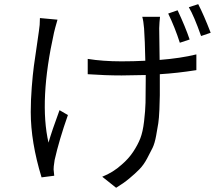

<svg xmlns="http://www.w3.org/2000/svg" viewBox="-20 -847 1040 918"><path d="M886.7 -658.2 839.8 -642.6Q816.4 -715.8 784.2 -782.2L829.1 -797.9Q866.2 -718.8 886.7 -658.2ZM170.9 -760.7 254.9 -752.9Q242.2 -709 238.3 -691.4Q166 -365.2 211.9 -165Q228.5 -222.7 264.6 -320.3L304.7 -296.9Q262.7 -177.7 241.2 -82Q235.4 -43.9 236.3 -37.1Q239.3 -10.7 239.3 -6.8L178.7 1Q127 -168 127 -311.5Q127 -367.2 131.8 -429.7Q136.7 -492.2 142.1 -532.2Q147.5 -572.3 155.8 -627Q164.1 -681.6 166 -698.2Q170.9 -726.6 170.9 -760.7ZM660.2 -766.6H745.1Q742.2 -743.2 741.2 -711.9Q741.2 -681.6 743.2 -560.5Q843.8 -568.4 918.9 -586.9V-511.7Q826.2 -497.1 744.1 -492.2V-465.8Q744.1 -414.1 744.1 -391.6Q744.1 -369.1 742.2 -324.2Q740.2 -279.3 736.8 -257.8Q733.4 -236.3 726.6 -198.7Q719.7 -161.1 709.5 -140.1Q699.2 -119.1 683.1 -88.9Q667 -58.6 646.5 -37.6Q626 -16.6 597.7 6.8Q569.3 30.3 535.2 50.8L468.8 -2Q520.5 -22.5 561.5 -59.6Q594.7 -87.9 616.7 -121.1Q638.7 -154.3 650.9 -185.5Q663.1 -216.8 668.9 -267.1Q674.8 -317.4 675.8 -356Q676.8 -394.5 676.8 -465.8V-488.3Q598.6 -486.3 561.5 -486.3Q483.4 -486.3 399.4 -492.2V-565.4Q471.7 -553.7 560.5 -553.7Q618.2 -553.7 674.8 -556.6Q672.9 -655.3 668.9 -710.9Q666 -747.1 660.2 -766.6ZM882.8 -812.5 927.7 -827.1Q954.1 -776.4 987.3 -690.4L941.4 -674.8Q908.2 -769.5 882.8 -812.5Z"/></svg>

Font: GenEi Gothic M SemiLight
Style: Regular
Weight: 350
Designer: o_tamon (Modified); [Source Han Sans]
Ryoko NISHIZUKA  (kana & ideographs); Paul D. Hunt (Latin, Greek & Cyrillic); Wenl
Version: Version 1.1a;Original Version 1.004